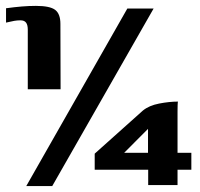

<svg xmlns="http://www.w3.org/2000/svg" viewBox="-24 -548 676 649"><path d="M69.9 -246.2V-448Q69.9 -463.8 64.1 -471.5Q58.3 -479.3 45.2 -479.3Q34.1 -479.3 24.1 -477.5Q14.1 -475.7 -3.6 -471.6V-520.1Q25.8 -524.1 49.8 -526.1Q73.8 -528.1 97.5 -528.1Q144.8 -528.1 162.5 -514.6Q180.2 -501.2 180.2 -467.1L180.8 -246.2ZM495.2 -519.1 152.6 80.9H64.8L406.4 -519.1ZM476.9 77.6V25.7H296.1V-28.6L459.1 -174.4Q479.9 -191.4 514.2 -198Q548.5 -204.6 577.5 -204.6Q576.8 -202.9 576.4 -191.5Q576.1 -180 576.1 -171.5V-31.6H622.8V25.7H576.1V77.6ZM395.8 -31.6H476.3V-112.4Z"/></svg>

Font: Genos Thin
Style: Regular
Weight: 100
Designer: Robert E. Leuschke
Foundry: Robert E. Leuschke
Version: Version 1.010